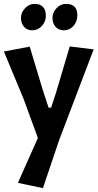

<svg xmlns="http://www.w3.org/2000/svg" viewBox="-20 -748 505 988"><path d="M72 193 175 -38 101 -240 0 -483 133 -508 197 -295 230 -194H243L267 -267L339 -509L462 -494L285 -29L201 220ZM88 -656Q88 -684 109 -706Q130 -728 158 -728Q186 -728 201 -712.5Q216 -697 216 -666.5Q216 -636 195 -614Q174 -592 146.5 -592Q119 -592 103.5 -610Q88 -628 88 -656ZM320 -728Q378 -728 378 -670Q378 -636 357.5 -614Q337 -592 309.5 -592Q282 -592 266 -610Q250 -628 250 -656Q250 -684 271 -706Q292 -728 320 -728Z"/></svg>

Font: Acme
Style: Regular
Weight: 400
Designer: Juan Pablo del Peral
Foundry: Juan Pablo del Peral
Version: Version 1.002